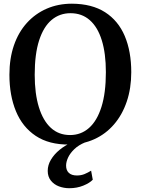

<svg xmlns="http://www.w3.org/2000/svg" viewBox="-20 -772 762 1040"><path d="M355 11Q245.5 12 173.5 -36Q101.5 -84 66.2 -169.8Q31 -255.5 31 -367Q31 -455.5 55.5 -526.5Q80 -597.5 125.5 -647.8Q171 -698 233 -725Q295 -752 369.5 -752Q478 -751.5 549.2 -705.8Q620.5 -660 655.8 -576.8Q691 -493.5 691 -381Q691 -293.5 666.5 -221.5Q642 -149.5 597.2 -97.8Q552.5 -46 490.8 -18Q429 10 355 11ZM359.5 -40.5Q418.5 -40.5 462 -78.8Q505.5 -117 529.5 -192.8Q553.5 -268.5 553.5 -381Q553.5 -483 531.2 -554.2Q509 -625.5 466.2 -663Q423.5 -700.5 362 -700.5Q303 -700.5 259.5 -664Q216 -627.5 192 -553.5Q168 -479.5 168 -367Q168 -265 190.5 -191.8Q213 -118.5 255.5 -79.5Q298 -40.5 359.5 -40.5ZM355.5 247.5Q326 247.5 299.2 237.5Q272.5 227.5 255.5 206.2Q238.5 185 238.5 153.5Q238.5 122 256 92.8Q273.5 63.5 303.2 39.2Q333 15 369.5 -1L399 -5L441.5 -1Q406 13.5 383 35.5Q360 57.5 349 81Q338 104.5 338 125Q338 150.5 353 164.5Q368 178.5 396.5 178.5Q419.5 178.5 438 170.8Q456.5 163 473.5 152.5L482.5 201.5Q465.5 219.5 431 233.5Q396.5 247.5 355.5 247.5Z"/></svg>

Font: Merriweather 36pt SemiBold
Style: Regular
Weight: 600
Version: Version 2.100